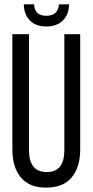

<svg xmlns="http://www.w3.org/2000/svg" viewBox="-20 -858 427 886"><path d="M252 -837.9H298.8Q297.9 -790.5 270 -763.2Q242.2 -735.8 193.8 -735.8Q145.5 -735.8 118.2 -763.2Q90.8 -790.5 89.8 -837.9H137.2Q139.2 -809.1 153.6 -797.1Q168 -785.2 193.8 -785.2Q248 -785.2 252 -837.9ZM350.1 -700.2V-168.9Q350.1 -86.4 310.8 -39.3Q271.5 7.8 192.9 7.8Q115.2 7.8 76.2 -39.3Q37.1 -86.4 37.1 -168.9V-700.2H113.8V-165Q113.8 -64 195.8 -64Q276.9 -64 276.9 -165V-700.2Z"/></svg>

Font: Bebas Neue Regular
Style: Regular
Weight: 400
Designer: Ryoichi Tsunekawa
Foundry: Ryoichi Tsunekawa
Version: Version 001.003